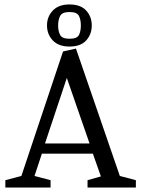

<svg xmlns="http://www.w3.org/2000/svg" viewBox="-20 -842 634 862"><path d="M4 0V-33L76 -52L263 -611L321 -624L518 -52L590 -33V0H373V-33L433 -50L397 -152H168L135 -52L207 -33V0ZM182 -198H382L280 -492ZM292 -633Q243 -633 217 -660.5Q191 -688 191 -728Q191 -767 217 -794.5Q243 -822 292 -822Q342 -822 367 -794.5Q392 -767 392 -728Q392 -688 367 -660.5Q342 -633 292 -633ZM292 -668Q326 -668 334.5 -685Q343 -702 343 -728Q343 -753 334.5 -770.5Q326 -788 292 -788Q259 -788 250 -770.5Q241 -753 241 -728Q241 -702 250 -685Q259 -668 292 -668Z"/></svg>

Font: Manuale
Style: Regular
Weight: 400
Designer: Eduardo Tunni / Pablo Cosgaya
Foundry: Eduardo Tunni / Pablo Cosgaya
Version: Version 1.002